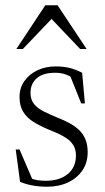

<svg xmlns="http://www.w3.org/2000/svg" viewBox="-20 -697 396 727"><path d="M190.5 -445.5Q220 -445.5 242.8 -440Q265.5 -434.5 291 -421.5L301.5 -305.5H287.5L240 -424L271.5 -390Q249.5 -407.5 230.5 -414.5Q211.5 -421.5 189 -421.5Q143 -421.5 119.2 -400.8Q95.5 -380 95.5 -345.5Q95.5 -319.5 109.2 -302.8Q123 -286 146.5 -274.5Q170 -263 199 -251Q221 -242.5 241.2 -231.8Q261.5 -221 277.5 -206.5Q293.5 -192 302.8 -171Q312 -150 312 -121Q312 -81 292 -51.8Q272 -22.5 237.5 -6.2Q203 10 159 10Q128 10 102.8 5.2Q77.5 0.5 56 -8.5L39.5 -131H54L107.5 -6.5L68.5 -34.5Q82 -27 95.2 -22Q108.5 -17 122.5 -14.8Q136.5 -12.5 153 -12.5Q205.5 -12.5 236.5 -38Q267.5 -63.5 267.5 -108.5Q267.5 -130.5 258.5 -145.8Q249.5 -161 234 -172Q218.5 -183 198.5 -192Q178.5 -201 157 -209.5Q128 -222 104.8 -236.8Q81.5 -251.5 67.8 -273.8Q54 -296 54 -330Q54 -364 72.2 -390Q90.5 -416 121.5 -430.8Q152.5 -445.5 190.5 -445.5ZM42 -511.5 151.5 -677H198L308 -511.5H283.5L165 -636H185.5L66.5 -511.5Z"/></svg>

Font: Newsreader 24pt Light
Style: Regular
Weight: 300
Designer: Hugues Gentile
Foundry: Production Type
Version: Version 1.003